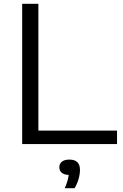

<svg xmlns="http://www.w3.org/2000/svg" viewBox="-20 -760 647 1013"><path d="M97 0V-740H182.5V-71H597.5V0ZM402 136.5Q402 158.5 394.5 184.5Q387 210.5 373.5 233H321.5Q338.5 196 342.5 163Q318 162 305.5 151.2Q293 140.5 293 122Q293 103.5 306.8 92.8Q320.5 82 346 82Q402 82 402 136.5Z"/></svg>

Font: Encode Sans Expanded
Style: Regular
Weight: 400
Width: 7
Designer: Multiple Designers
Foundry: Impallari Type
Version: Version 2.000